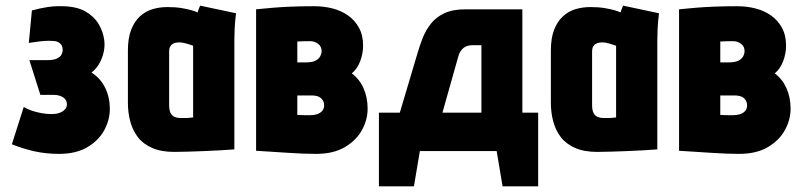

<svg xmlns="http://www.w3.org/2000/svg" viewBox="-20 -534 2850 680"><path d="M82 -382Q97 -384 110.5 -386Q124 -388 138 -389Q152 -390 167 -389Q175 -389 181 -387Q187 -385 192 -381Q197 -377 199.5 -371Q202 -365 202 -357Q202 -348 197 -339.5Q192 -331 180 -326Q168 -321 147 -321H84L123 -198H171Q181 -198 189.5 -195.5Q198 -193 204 -189Q210 -185 213.5 -179Q217 -173 217 -165Q217 -154 209.5 -146Q202 -138 190 -134Q178 -130 164 -130Q144 -130 125.5 -133.5Q107 -137 91.5 -142.5Q76 -148 64 -155L22 -23Q62 -7 102.5 2Q143 11 189 11Q249 11 289 -12.5Q329 -36 349 -72.5Q369 -109 369 -149Q369 -189 352.5 -223Q336 -257 304 -277Q321 -290 332 -309.5Q343 -329 347.5 -351Q352 -373 349 -393Q345 -423 329 -449.5Q313 -476 282.5 -493.5Q252 -511 202 -512Q175 -513 148.5 -509Q122 -505 93 -497Z M816 -487 689 -514Q685 -506 682.5 -498Q680 -490 680 -490Q674 -493 659 -497.5Q644 -502 622.5 -505.5Q601 -509 573 -509Q545 -509 520 -501.5Q495 -494 475.5 -476Q456 -458 444.5 -428.5Q433 -399 433 -355V-170Q433 -135 441.5 -103.5Q450 -72 468.5 -48Q487 -24 519 -10Q551 4 597 4Q620 4 648 3Q676 2 705 1Q734 0 757.5 -1.5Q781 -3 795.5 -4Q810 -5 810 -5V-390Q810 -407 811 -431.5Q812 -456 816 -487ZM579 -163V-351Q579 -363 583 -369.5Q587 -376 592.5 -379Q598 -382 604.5 -383Q611 -384 615 -384Q620 -384 626 -383Q632 -382 639 -380Q646 -378 652.5 -376Q659 -374 664 -372V-118Q658 -118 652.5 -117Q647 -116 642 -116Q637 -116 631.5 -116Q626 -116 621 -116Q608 -116 598.5 -120Q589 -124 584 -134Q579 -144 579 -163Z M1226 -274Q1246 -291 1256 -318Q1266 -345 1266 -372Q1266 -409 1251.5 -435.5Q1237 -462 1213 -479Q1189 -496 1158 -504Q1127 -512 1093 -512Q1049 -512 1011.5 -510.5Q974 -509 946 -506.5Q918 -504 902.5 -502.5Q887 -501 887 -501V0Q887 0 902.5 1Q918 2 943 3.5Q968 5 996.5 7Q1025 9 1052 10Q1079 11 1099 11Q1161 11 1201.5 -13Q1242 -37 1262 -73.5Q1282 -110 1282 -149Q1282 -189 1267.5 -221.5Q1253 -254 1226 -274ZM1081 -388Q1088 -388 1094.5 -385.5Q1101 -383 1107 -378.5Q1113 -374 1116 -367.5Q1119 -361 1119 -353Q1119 -344 1114 -334.5Q1109 -325 1097 -319Q1085 -313 1063 -313H1033V-387Q1039 -387 1045 -387.5Q1051 -388 1057.5 -388Q1064 -388 1070 -388Q1076 -388 1081 -388ZM1078 -126Q1074 -126 1069 -126Q1064 -126 1058 -126Q1052 -126 1045.5 -126.5Q1039 -127 1033 -127V-196H1084Q1093 -196 1101.5 -194Q1110 -192 1115.5 -187.5Q1121 -183 1124.5 -176.5Q1128 -170 1128 -161Q1128 -149 1121 -141Q1114 -133 1103 -129.5Q1092 -126 1078 -126Z M1830 -135V-501H1628Q1583 -501 1553.5 -487Q1524 -473 1506 -450Q1488 -427 1477.5 -400.5Q1467 -374 1460 -350L1396 -135H1322V126H1446L1467 1H1739L1760 126H1886V-135ZM1547 -135 1602 -330Q1605 -343 1610.5 -351.5Q1616 -360 1622.5 -365Q1629 -370 1637.5 -372Q1646 -374 1656 -374H1685V-135Z M2314 -487 2187 -514Q2183 -506 2180.5 -498Q2178 -490 2178 -490Q2172 -493 2157 -497.5Q2142 -502 2120.5 -505.5Q2099 -509 2071 -509Q2043 -509 2018 -501.5Q1993 -494 1973.5 -476Q1954 -458 1942.5 -428.5Q1931 -399 1931 -355V-170Q1931 -135 1939.5 -103.5Q1948 -72 1966.5 -48Q1985 -24 2017 -10Q2049 4 2095 4Q2118 4 2146 3Q2174 2 2203 1Q2232 0 2255.5 -1.5Q2279 -3 2293.5 -4Q2308 -5 2308 -5V-390Q2308 -407 2309 -431.5Q2310 -456 2314 -487ZM2077 -163V-351Q2077 -363 2081 -369.5Q2085 -376 2090.5 -379Q2096 -382 2102.5 -383Q2109 -384 2113 -384Q2118 -384 2124 -383Q2130 -382 2137 -380Q2144 -378 2150.5 -376Q2157 -374 2162 -372V-118Q2156 -118 2150.5 -117Q2145 -116 2140 -116Q2135 -116 2129.5 -116Q2124 -116 2119 -116Q2106 -116 2096.5 -120Q2087 -124 2082 -134Q2077 -144 2077 -163Z M2724 -274Q2744 -291 2754 -318Q2764 -345 2764 -372Q2764 -409 2749.5 -435.5Q2735 -462 2711 -479Q2687 -496 2656 -504Q2625 -512 2591 -512Q2547 -512 2509.5 -510.5Q2472 -509 2444 -506.5Q2416 -504 2400.5 -502.5Q2385 -501 2385 -501V0Q2385 0 2400.5 1Q2416 2 2441 3.5Q2466 5 2494.5 7Q2523 9 2550 10Q2577 11 2597 11Q2659 11 2699.5 -13Q2740 -37 2760 -73.5Q2780 -110 2780 -149Q2780 -189 2765.5 -221.5Q2751 -254 2724 -274ZM2579 -388Q2586 -388 2592.5 -385.5Q2599 -383 2605 -378.5Q2611 -374 2614 -367.5Q2617 -361 2617 -353Q2617 -344 2612 -334.5Q2607 -325 2595 -319Q2583 -313 2561 -313H2531V-387Q2537 -387 2543 -387.5Q2549 -388 2555.5 -388Q2562 -388 2568 -388Q2574 -388 2579 -388ZM2576 -126Q2572 -126 2567 -126Q2562 -126 2556 -126Q2550 -126 2543.5 -126.5Q2537 -127 2531 -127V-196H2582Q2591 -196 2599.5 -194Q2608 -192 2613.5 -187.5Q2619 -183 2622.5 -176.5Q2626 -170 2626 -161Q2626 -149 2619 -141Q2612 -133 2601 -129.5Q2590 -126 2576 -126Z"/></svg>

Font: Advent Pro ExtraBold
Style: Regular
Weight: 800
Designer: VivaRado, Andreas Kalpakidis
Foundry: VivaRado, Andreas Kalpakidis
Version: Version 3.000